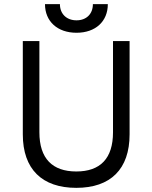

<svg xmlns="http://www.w3.org/2000/svg" viewBox="-20 -898 735 926"><path d="M197 -878C197 -795 257 -740 349 -740C441 -740 500 -795 500 -878H428C428 -831 397 -800 349 -800C301 -800 269 -831 269 -878ZM348 8C513 8 605 -82 605 -250V-700H525V-260C525 -133 463 -71 348 -71C233 -71 170 -133 170 -260V-700H90V-250C90 -82 183 8 348 8Z"/></svg>

Font: Fixel Text Regular
Style: Regular
Weight: 400
Width: 4
Designer: AlfaBravo + MacPaw
Foundry: Kyrylo Tkachov, Marchela Mozhyna, Serhii Makarenko, Maria Weinstein, Zakhar Kryvoshyya
Version: Version 1.211